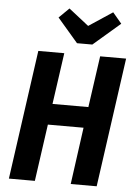

<svg xmlns="http://www.w3.org/2000/svg" viewBox="-61 -978 718 1024"><g transform="rotate(5 298.0 -466.0)"><path d="M26 0 123 -692H262L223 -417H415L454 -692H593L496 0H357L399 -305H208L165 0ZM551 -875 407 -751H325L215 -879L269 -932L376 -848L503 -932Z"/></g></svg>

Font: Fira Sans Condensed SemiBold
Style: Italic
Weight: 600
Width: 3
Italic angle: -8°
Designer: bBox Type GmbH & Carrois Corporate GbR & Edenspiekermann AG
Foundry: bBox Type GmbH & Carrois Corporate GbR & Edenspiekermann AG
Version: Version 4.301